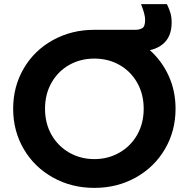

<svg xmlns="http://www.w3.org/2000/svg" viewBox="-20 -902 918 934"><path d="M44 -373Q44 -481 95.5 -569Q147 -657 237.5 -707Q328 -757 439 -757H639Q658 -757 672 -765Q686 -773 686 -806Q686 -832 666 -882H792Q804 -857 809.5 -837.5Q815 -818 815 -793Q815 -736 787 -702.5Q759 -669 709 -658Q768 -605 801 -532Q834 -459 834 -373Q834 -265 782.5 -177Q731 -89 640.5 -38.5Q550 12 439 12Q328 12 237.5 -38.5Q147 -89 95.5 -177Q44 -265 44 -373ZM439 -128Q506 -128 561 -159.5Q616 -191 647.5 -246.5Q679 -302 679 -373Q679 -444 647.5 -499.5Q616 -555 561.5 -586Q507 -617 439 -617Q371 -617 316.5 -586Q262 -555 230.5 -499.5Q199 -444 199 -373Q199 -302 230.5 -246.5Q262 -191 317 -159.5Q372 -128 439 -128Z"/></svg>

Font: Evergrow Sans 
Style: ExtraBold
Weight: 800
Foundry: 10Web
Version: Version 1.000